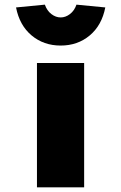

<svg xmlns="http://www.w3.org/2000/svg" viewBox="-20 -806 520 826"><path d="M139 0V-535H342V0ZM241 -610Q168 -610 116 -653.5Q64 -697 49 -774L173 -786Q182 -760 201 -745.5Q220 -731 241 -731Q262 -731 281 -745.5Q300 -760 309 -786L433 -774Q418 -697 366 -653.5Q314 -610 241 -610Z"/></svg>

Font: Lexend Giga Black
Style: Regular
Weight: 900
Designer: Bonnie Shaver-Troup, Thomas Jockin
Foundry: Lexend
Version: Version 1.007